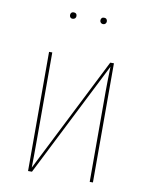

<svg xmlns="http://www.w3.org/2000/svg" viewBox="-81 -762 639 822"><g transform="rotate(10 239.0 -351.5)"><path d="M380 0H366V-394Q366 -429 368 -501L115 0H98V-518H112V-136Q112 -60 111 -17L364 -518H380ZM187 -689Q187 -683 183 -679Q179 -675 172 -675Q166 -675 162.5 -679Q159 -683 159 -689Q159 -695 162.5 -699Q166 -703 172 -703Q187 -703 187 -689ZM319 -689Q319 -683 315 -679Q311 -675 305 -675Q299 -675 295 -679Q291 -683 291 -689Q291 -695 294.5 -699Q298 -703 305 -703Q312 -703 315.5 -699Q319 -695 319 -689Z"/></g></svg>

Font: Fira Sans Compressed Hair
Style: Regular
Weight: 100
Width: 1
Designer: bBox Type GmbH & Carrois Corporate GbR & Edenspiekermann AG
Foundry: bBox Type GmbH & Carrois Corporate GbR & Edenspiekermann AG
Version: Version 4.301